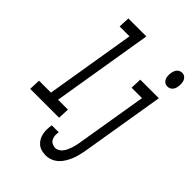

<svg xmlns="http://www.w3.org/2000/svg" viewBox="-310 -848 1184 1184"><g transform="rotate(45 282.5 -256.0)"><path d="M216 0H-36L-33 -74H71L168 -662H82L85 -735H242L133 -74H219ZM551 -608Q538 -608 528 -615Q518 -622 513 -633.5Q508 -645 507.5 -658.5Q507 -672 509 -685Q511 -694 514 -702.5Q517 -711 524 -718.5Q531 -726 539.5 -729.5Q548 -733 557 -733Q570 -733 580.5 -725.5Q591 -718 595.5 -706.5Q600 -695 600.5 -681.5Q601 -668 599 -655Q598 -646 594.5 -637.5Q591 -629 584 -621.5Q577 -614 568.5 -611Q560 -608 551 -608ZM323 223Q304 223 285.5 218.5Q267 214 253 202.5Q239 191 230 175.5Q221 160 217 141.5Q213 123 213.5 104Q214 85 217 66V65H278Q275 81 276 96Q277 111 283.5 123Q290 135 303 142Q316 149 331 149Q344 149 357 141Q370 133 378 122Q386 111 392 98Q398 85 402.5 71.5Q407 58 410 44.5Q413 31 415 18L492 -447H401L404 -520H566L475 30Q471 51 466 72.5Q461 94 452.5 114.5Q444 135 432.5 154.5Q421 174 404 190Q387 206 365.5 214.5Q344 223 323 223Z"/></g></svg>

Font: Iosevka Extended Oblique
Style: Regular
Weight: 400
Width: 7
Italic angle: -9°
Monospace: yes
Designer: Belleve Invis
Foundry: Belleve Invis
Version: Version 32.0.1; ttfautohint (v1.8.4)